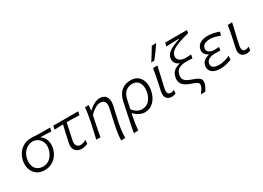

<svg xmlns="http://www.w3.org/2000/svg" viewBox="-17 -1714 3878 2832"><g transform="rotate(-30 1922.5 -298.5)"><path d="M273.5 10.5Q209 10.5 163.2 -13.5Q117.5 -37.5 90.8 -78Q64 -118.5 56 -169.8Q48 -221 59.5 -275.5Q74 -345 112.5 -396Q151 -447 206.2 -474.8Q261.5 -502.5 325 -502.5Q356.5 -502.5 381 -500.8Q405.5 -499 436.2 -497.2Q467 -495.5 517.5 -495.5H649.5L637 -435.5Q597 -439 554 -440.2Q511 -441.5 463 -442L461.5 -434.5Q511.5 -401.5 530.2 -341.2Q549 -281 535 -215.5Q520.5 -148.5 483.8 -97.8Q447 -47 393.2 -18.2Q339.5 10.5 273.5 10.5ZM276 -47.5Q356.5 -50 406.2 -102Q456 -154 472.5 -230Q485 -286.5 470.8 -334Q456.5 -381.5 419.2 -412Q382 -442.5 324.5 -447.5Q271.5 -445.5 230.2 -421.2Q189 -397 162 -356.8Q135 -316.5 125 -267Q113 -209.5 125 -160.2Q137 -111 174.5 -80.2Q212 -49.5 276 -47.5Z M904.5 10.5Q830.5 10.5 794 -34.8Q757.5 -80 775.5 -164.5Q792.5 -244.5 808.8 -313.8Q825 -383 838 -441.5L691 -435.5L703.5 -495.5H1129L1116 -435.5Q1063 -439 1008 -440.2Q953 -441.5 901 -442Q886.5 -374 871.8 -306.5Q857 -239 842.5 -171.5Q829 -106 850.8 -76.8Q872.5 -47.5 919.5 -47.5Q936 -47.5 962.5 -56.2Q989 -65 1010 -78L1005 -13.5Q990.5 -6.5 960.8 2Q931 10.5 904.5 10.5Z M1463 194.5Q1463.5 143.5 1472.2 78.8Q1481 14 1496 -55Q1509 -115 1523 -177.2Q1537 -239.5 1549.5 -299.5Q1565 -370 1546.2 -407.2Q1527.5 -444.5 1466.5 -444.5Q1439 -444.5 1408 -429.8Q1377 -415 1346.2 -391Q1315.5 -367 1289.5 -339.5L1263.5 -218Q1251 -158 1241 -106.8Q1231 -55.5 1222.5 0H1150Q1163 -56 1174.8 -107.5Q1186.5 -159 1199.5 -219.5L1210 -269.5Q1221.5 -324 1230.8 -381.2Q1240 -438.5 1244.5 -495.5L1309 -499.5L1299 -410.5H1306Q1327.5 -431.5 1358.5 -453.8Q1389.5 -476 1424.5 -491.2Q1459.5 -506.5 1492 -506.5Q1572.5 -506.5 1605.2 -455Q1638 -403.5 1619 -313Q1607.5 -260.5 1597.2 -217.2Q1587 -174 1580 -140.5L1562 -56.5Q1548.5 7 1541 68Q1533.5 129 1534 192Z M1678.5 194.5Q1688.5 139 1698.8 86.2Q1709 33.5 1722 -27L1776 -283.5Q1801 -401 1866.2 -453.8Q1931.5 -506.5 2023 -506.5Q2102 -506.5 2149.2 -466.5Q2196.5 -426.5 2212.2 -361Q2228 -295.5 2212 -219Q2190 -113 2127.2 -51.2Q2064.5 10.5 1974 10.5Q1931 10.5 1882.5 -13.8Q1834 -38 1804 -75.5H1797L1786 -25Q1773.5 33.5 1766.2 85Q1759 136.5 1754.5 192ZM1962 -49.5Q2042 -52 2086.5 -102Q2131 -152 2147.5 -229.5Q2159.5 -288.5 2150.2 -338Q2141 -387.5 2108.5 -417.5Q2076 -447.5 2018 -449Q1949 -447 1903.5 -407.2Q1858 -367.5 1839.5 -277.5L1810 -138.5Q1837.5 -96.5 1879.5 -73.2Q1921.5 -50 1962 -49.5Z M2436 10.5Q2378.5 10.5 2347.2 -27.2Q2316 -65 2334 -148Q2342 -186.5 2348.5 -214Q2355 -241.5 2361.5 -272Q2375 -335.5 2384.8 -387.8Q2394.5 -440 2403 -495.5L2478.5 -497.5Q2459.5 -407 2440.8 -330Q2422 -253 2410.5 -200L2400.5 -153Q2389.5 -101 2402 -74.2Q2414.5 -47.5 2455 -47.5Q2465 -47.5 2477.8 -52Q2490.5 -56.5 2509.5 -65L2502.5 -2.5Q2490.5 1.5 2471.8 6Q2453 10.5 2436 10.5ZM2422 -580Q2456.5 -633 2488.8 -685.5Q2521 -738 2552 -790.5L2628.5 -792.5Q2592 -738.5 2554 -685.5Q2516 -632.5 2475 -581.5Z M2822 193.5Q2841.5 167.5 2861.2 135.5Q2881 103.5 2886.5 78.5Q2893.5 46.5 2868.5 27Q2843.5 7.5 2781 -12.5Q2723.5 -30.5 2684 -57Q2644.5 -83.5 2627.8 -122.2Q2611 -161 2623 -216.5Q2634 -268.5 2661 -297.2Q2688 -326 2719.2 -338.8Q2750.5 -351.5 2774 -356.5L2776 -363.5Q2756 -369.5 2735.2 -386.5Q2714.5 -403.5 2703.2 -431.8Q2692 -460 2700.5 -500.5Q2712 -555 2771.2 -595.8Q2830.5 -636.5 2948 -672.5L2949.5 -679.5H2938Q2901 -679.5 2843 -678Q2785 -676.5 2733.5 -672L2746 -732H3118L3108 -683Q3013.5 -659 2940.2 -633.5Q2867 -608 2822 -575.8Q2777 -543.5 2767.5 -500.5Q2756.5 -448.5 2791.8 -417.5Q2827 -386.5 2895 -385.5Q2922 -385.5 2944.5 -386.2Q2967 -387 2990.5 -389L2978 -329.5Q2951 -331.5 2923.8 -332.2Q2896.5 -333 2865 -333Q2825 -333 2788.5 -323Q2752 -313 2725.5 -288Q2699 -263 2689.5 -218.5Q2680 -172 2694.5 -142.8Q2709 -113.5 2746 -93.2Q2783 -73 2840.5 -54Q2892.5 -37 2918.5 -17.2Q2944.5 2.5 2951.2 25.2Q2958 48 2952.5 73.5Q2946.5 103.5 2927.8 137.8Q2909 172 2897 192Z M3269.5 9.5Q3190 9.5 3147.8 -14Q3105.5 -37.5 3092.2 -72.5Q3079 -107.5 3086.5 -142.5Q3094.5 -180.5 3115 -203.2Q3135.5 -226 3161.5 -237.5Q3187.5 -249 3213 -254L3214 -261Q3196 -268 3177.5 -285Q3159 -302 3149 -328Q3139 -354 3146 -388Q3157.5 -442 3204.5 -474Q3251.5 -506 3345 -506Q3386.5 -506 3438.2 -494Q3490 -482 3528.5 -467.5L3509 -408.5Q3458.5 -429 3416.2 -438.5Q3374 -448 3348 -448Q3285.5 -447 3251.2 -429.2Q3217 -411.5 3208 -370.5Q3200 -332 3229.2 -304Q3258.5 -276 3326 -276Q3347.5 -276 3366.2 -276.8Q3385 -277.5 3403 -279L3391 -222.5Q3370 -224 3349 -224.8Q3328 -225.5 3302 -225.5Q3245 -225.5 3203.5 -205.8Q3162 -186 3152.5 -142.5Q3147 -117 3156.2 -96Q3165.5 -75 3195.2 -62Q3225 -49 3280.5 -48.5Q3320 -48.5 3369.5 -62.5Q3419 -76.5 3459 -96.5L3453 -29Q3420.5 -17 3370.5 -3.8Q3320.5 9.5 3269.5 9.5Z M3708.5 10.5Q3651 10.5 3619.8 -27.2Q3588.5 -65 3606.5 -148Q3614.5 -186.5 3621 -214Q3627.5 -241.5 3634 -272Q3647.5 -335.5 3657.2 -387.8Q3667 -440 3675.5 -495.5L3751 -497.5Q3732 -407 3713.2 -330Q3694.5 -253 3683 -200L3673 -153Q3662 -101 3674.5 -74.2Q3687 -47.5 3727.5 -47.5Q3737.5 -47.5 3750.2 -52Q3763 -56.5 3782 -65L3775 -2.5Q3763 1.5 3744.2 6Q3725.5 10.5 3708.5 10.5Z"/></g></svg>

Font: Commissioner Flair Light
Style: Italic
Weight: 300
Italic angle: -12°
Designer: Kostas Bartsokas
Foundry: Kostas Bartsokas
Version: Version 1.000; ttfautohint (v1.8.3)